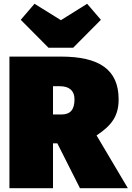

<svg xmlns="http://www.w3.org/2000/svg" viewBox="-20 -998 698 1018"><path d="M368 -745 515 -893 442 -978 303 -891 163 -978 90 -893 237 -745ZM404 0H658L492 -280C574 -334 609 -385 609 -471C609 -629 507 -698 302 -698H30V0H261V-238H284ZM261 -541H296C345 -541 375 -519 375 -471C375 -417 353 -391 306 -391H261Z"/></svg>

Font: Fira Sans Ultra
Style: Regular
Weight: 950
Designer: Carrois Corporate & Edenspiekermann AG
Foundry: Carrois Corporate GbR & Edenspiekermann AG
Version: Version 4.203;PS 004.203;hotconv 1.0.88;makeotf.lib2.5.64775